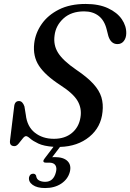

<svg xmlns="http://www.w3.org/2000/svg" viewBox="-20 -732 659 971"><path d="M333 138Q323 174.5 289.5 196.8Q256 219 208 219Q167.5 219 145.2 203Q123 187 127 164Q131.5 147 147 146.5Q158 146 162.5 156Q164.5 173.5 177.5 180.5Q190.5 187.5 208.5 187.5Q251 187.5 263 138Q268.5 116.5 260 103.5Q251.5 90.5 228.5 90.5H211.5Q200.5 90.5 199.5 84.2Q198.5 78 206 69L250.5 10.5Q201.5 7 174 -6Q146.5 -19 132.8 -31.2Q119 -43.5 111.5 -43.5Q104 -43.5 94.2 -30.8Q84.5 -18 74 -5.5Q63.5 7 53.5 7Q27.5 7 30.5 -20L51.5 -192Q54 -221 76 -221Q94 -221 103.5 -194L110.5 -151.5Q117 -92 156.2 -61Q195.5 -30 252.5 -30Q308.5 -30 344 -59.8Q379.5 -89.5 387 -138.5Q394.5 -183.5 372.5 -221.5Q350.5 -259.5 283.5 -302.5Q209 -351 177.2 -399.2Q145.5 -447.5 153 -512.5Q159 -564.5 190.5 -610Q222 -655.5 278 -683.8Q334 -712 413 -712Q480 -712 526.2 -690.5Q572.5 -669 596 -634.8Q619.5 -600.5 618.5 -562.5Q618 -539.5 606 -524.2Q594 -509 574 -509Q541 -509 528 -549.5L519.5 -583Q508 -629.5 478.5 -652Q449 -674.5 405.5 -674.5Q340.5 -674.5 301.2 -638.8Q262 -603 256 -553Q249 -504 274 -464.5Q299 -425 364.5 -380Q421 -342 451.8 -308.2Q482.5 -274.5 492.8 -240.2Q503 -206 498.5 -166.5Q491 -88.5 431.8 -40Q372.5 8.5 283.5 11L244 63Q249.5 62.5 257 62.5Q301.5 62.5 321.8 83Q342 103.5 333 138Z"/></svg>

Font: Fraunces 9pt
Style: Italic
Weight: 400
Italic angle: -16°
Version: Version 1.000;[b76b70a41]